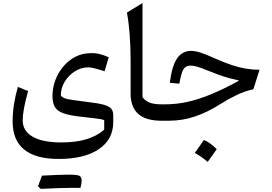

<svg xmlns="http://www.w3.org/2000/svg" viewBox="-20 -774 1745 1231"><path d="M650.4 -316.9Q617.7 -328.1 589.4 -335.2Q561 -342.3 546.9 -342.3Q500 -342.3 459.5 -316.4Q418.9 -290.5 394.3 -249.3Q369.6 -208 370.1 -161.1Q376 -153.8 384.3 -148.7Q392.6 -143.6 409.4 -139.6Q426.3 -135.7 457.8 -131.3Q489.3 -127 542.5 -120.1Q609.9 -112.3 645 -102.5Q680.2 -92.8 693.1 -77.1Q706.1 -61.5 706.1 -35.2V7.8Q706.1 120.6 613 182.9Q520 245.1 356.4 245.1Q61 245.1 61 4.4Q61 -51.3 69.6 -105.5Q78.1 -159.7 94.7 -216.8L160.2 -190.4Q125.5 -66.4 125.5 -2.9Q125.5 65.9 189.5 102.5Q253.4 139.2 373 139.2Q465.8 139.2 532.7 119.1Q599.6 99.1 647.9 58.1L648.4 -2.9Q641.6 -6.8 629.6 -9.3Q617.7 -11.7 588.6 -15.4Q559.6 -19 501 -25.4Q428.7 -33.2 388.4 -47.1Q348.1 -61 332.3 -87.4Q316.4 -113.8 316.4 -157.7Q316.4 -210.9 335 -260.3Q353.5 -309.6 387 -348.9Q420.4 -388.2 464.8 -410.6Q507.8 -433.6 570.8 -433.6Q618.7 -433.6 677.2 -406.7ZM443.8 430.2Q375.5 430.2 241.7 437L223.6 420.4Q230.5 402.3 236.6 385.5Q242.7 368.7 249 352.1Q366.7 345.7 422.1 345.7Q477.5 345.7 490.5 354Q503.4 362.3 503.4 384.3Q503.4 406.2 495.6 430.7Z M893.6 -754.4V-151.4Q908.2 -130.4 936 -117.7Q963.9 -105 1016.1 -105H1016.6V0H1016.1Q914.1 0 865.7 -44.2Q817.4 -88.4 817.4 -172.4V-380.9Q817.4 -565.4 793.9 -693.4Z M1205.6 -447.8Q1231.4 -447.8 1265.6 -436.8Q1299.8 -425.8 1356 -400.4Q1416 -373.5 1464.1 -357.4Q1512.2 -341.3 1555.7 -334Q1599.1 -326.7 1644 -326.7L1604.5 -201.7Q1552.7 -190.9 1499 -165.5Q1445.3 -140.1 1393.1 -106.9Q1311.5 -54.7 1230.5 -27.3Q1149.4 0 1063.5 0H1016.6Q1000 0 1000 -33.2V-71.8Q1000 -105 1016.6 -105H1037.6Q1109.4 -105 1180.9 -120.6Q1252.4 -136.2 1333.5 -169.7Q1414.6 -203.1 1513.7 -257.3Q1478 -265.1 1447 -273.7Q1416 -282.2 1383.1 -294.2Q1350.1 -306.2 1308.1 -323.2Q1264.6 -341.3 1240.5 -347.4Q1216.3 -353.5 1200.7 -353.5Q1170.4 -353.5 1155.8 -329.1Q1141.1 -304.7 1129.9 -237.3L1068.8 -243.2Q1082 -350.1 1115 -398.9Q1147.9 -447.8 1205.6 -447.8ZM1287.1 123.5Q1325.2 138.2 1369.6 182.1Q1355.5 202.6 1341.1 222.9Q1326.7 243.2 1311 264.2Q1273.9 231 1229 206.5Q1244.1 185.1 1258.3 165Q1272.5 145 1287.1 123.5Z"/></svg>

Font: Pinar-DS2-FD Medium
Style: Regular
Weight: 500
Designer: Amin Abedi
Version: Version 3.000